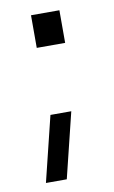

<svg xmlns="http://www.w3.org/2000/svg" viewBox="-69 -484 372 626"><g transform="rotate(-10 117.0 -171.5)"><path d="M101 102H32L85 -114H154ZM79 -445H173V-337H79Z"/></g></svg>

Font: Zilla Slab Regular
Style: Regular
Weight: 400
Designer: Typotheque.com
Foundry: Typotheque type foundry
Version: Version 1.0; 2017